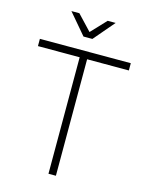

<svg xmlns="http://www.w3.org/2000/svg" viewBox="-131 -969 799 1048"><g transform="rotate(15 269.0 -445.0)"><path d="M289.1 -772.9H238.8L139.2 -890.1H184.1L264.2 -805.2L344.2 -890.1H389.2ZM12.2 -699.2H525.9V-658.2H290V0H248V-658.2H12.2Z"/></g></svg>

Font: Montserrat-Arabic ExtraLight
Style: Regular
Weight: 275
Designer: Mohamed Gaber
Foundry: Kief Type Foundry
Version: Version 5.008;PS 005.008;hotconv 1.0.88;makeotf.lib2.5.64775